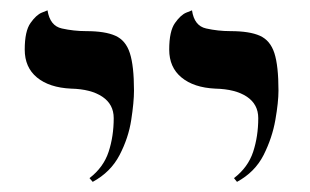

<svg xmlns="http://www.w3.org/2000/svg" viewBox="-20 -613 605 375"><path d="M161.1 -257.8 154.8 -265.1Q182.1 -286.1 192.1 -316.4Q202.1 -346.7 202.1 -382.3Q202.1 -409.2 179.9 -424.1Q157.7 -439 118.7 -439.9Q76.2 -441.9 52.2 -461.7Q28.3 -481.4 28.3 -516.1Q28.3 -552.2 39.6 -568.1Q50.8 -584 61.8 -588.4Q72.8 -592.8 72.8 -592.8Q77.6 -562.5 100.8 -557.4Q124 -552.2 148.4 -552.2Q185.1 -552.2 205.3 -543.2Q225.6 -534.2 233.6 -509.3Q241.7 -484.4 241.7 -436Q241.7 -413.6 236.3 -378.7Q231 -343.8 213.6 -310.3Q196.3 -276.9 161.1 -257.8ZM442.9 -257.8 437 -265.1Q464.4 -286.1 474.4 -316.4Q484.4 -346.7 484.4 -382.3Q484.4 -409.2 462.2 -424.1Q439.9 -439 400.4 -439.9Q358.4 -441.9 334.5 -461.7Q310.5 -481.4 310.5 -516.1Q310.5 -552.2 321.8 -568.1Q333 -584 344 -588.4Q355 -592.8 355 -592.8Q359.4 -562.5 382.6 -557.4Q405.8 -552.2 430.2 -552.2Q467.3 -552.2 487.5 -543.2Q507.8 -534.2 515.9 -509.3Q523.9 -484.4 523.9 -436Q523.9 -413.6 517.8 -378.7Q511.7 -343.8 494.9 -310.3Q478 -276.9 442.9 -257.8Z"/></svg>

Font: Kurinto Seri
Style: Regular
Weight: 400
Designer: Kurinto was developed by Clint Goss from a range of fonts that are compatible with the SIL Open Font License Version 1.1
Foundry: Clinton F. Goss
Version: Version 2.196; July 25, 2020